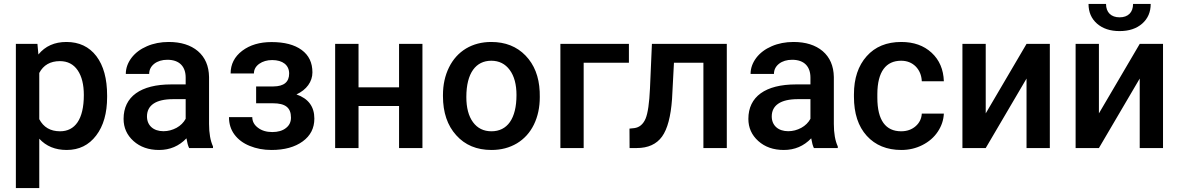

<svg xmlns="http://www.w3.org/2000/svg" viewBox="-20 -751 5985 974"><path d="M523.4 -266.1C523.4 -351.6 505.4 -418 468.8 -466.3C432.1 -514.2 381.3 -538.1 316.9 -538.1C256.8 -538.1 209.5 -517.1 174.8 -474.6L169.9 -528.3H60.5V203.1H179.2V-47.4C213.9 -9.3 260.3 9.8 318.4 9.8C380.9 9.8 430.7 -14.6 467.8 -63.5C504.9 -111.8 523.4 -177.2 523.4 -258.8ZM405.3 -269C405.3 -145.5 360.4 -85 284.7 -85C235.8 -85 200.7 -105.5 179.2 -146.5V-380.9C200.2 -420.9 235.4 -440.9 283.7 -440.9C322.8 -440.9 353 -425.3 374 -394.5C395 -363.8 405.3 -321.8 405.3 -269Z M1060.5 0V-8.3C1047.4 -36.6 1040.5 -74.7 1040.5 -122.1V-360.4C1039.6 -416.5 1020.5 -460.4 983.9 -491.7C947.3 -522.5 897.9 -538.1 835.9 -538.1C795.4 -538.1 758.3 -530.8 725.6 -516.6C692.4 -502.4 666 -482.4 647 -457.5C627.9 -432.1 618.2 -404.8 618.2 -376H736.8C736.8 -397 745.6 -414.1 762.7 -427.7C779.8 -440.9 802.2 -447.8 829.1 -447.8C891.6 -447.8 921.9 -412.1 921.9 -357.4V-322.8H849.1C693.4 -322.8 606.9 -260.7 606.9 -147.9C606.9 -103.5 623.5 -65.9 657.2 -35.6C690.9 -5.4 733.9 9.8 787.1 9.8C841.8 9.8 888.2 -9.8 925.8 -49.3C929.7 -26.4 934.1 -10.3 939.5 0ZM809.1 -85.4C758.3 -85.4 725.6 -114.7 725.6 -160.2C725.6 -216.3 770 -248 857.9 -248H921.9V-148.4C911.6 -129.4 896 -113.8 875.5 -102.5C854.5 -91.3 832.5 -85.4 809.1 -85.4Z M1564.9 -383.8C1564.9 -433.1 1546.9 -470.7 1510.3 -497.6C1473.6 -524.4 1422.9 -537.6 1357.4 -537.6C1297.4 -537.6 1247.6 -522.9 1208.5 -493.2C1169.4 -463.4 1149.9 -424.8 1149.9 -378.4H1268.1C1268.1 -397.9 1276.9 -414.1 1294.9 -427.2C1313 -439.9 1335 -446.3 1360.8 -446.3C1414.1 -446.3 1446.8 -420.9 1446.8 -377.9C1446.8 -335 1420.4 -313 1367.2 -312.5H1279.3V-227.1H1364.3C1426.8 -227.1 1456.1 -205.6 1456.1 -154.3C1456.1 -132.3 1447.8 -114.7 1430.7 -101.6C1413.6 -87.9 1390.1 -81.1 1361.3 -81.1C1332 -81.1 1307.6 -88.4 1288.6 -103C1269.5 -117.2 1259.8 -135.3 1259.8 -156.7H1141.6C1141.6 -122.6 1150.9 -93.3 1169.4 -68.4C1188 -43.5 1213.9 -23.9 1247.1 -10.7C1280.3 2.9 1316.9 9.8 1357.4 9.8C1423.3 9.8 1476.1 -4.9 1515.6 -33.7C1555.2 -62.5 1574.7 -101.1 1574.7 -149.4C1574.7 -210 1544.4 -251 1483.9 -272C1535.2 -295.4 1564.9 -336.9 1564.9 -383.8Z M2123 -528.3H2004.4V-308.1H1798.8V-528.3H1680.2V0H1798.8V-213.4H2004.4V0H2123Z M2227.1 -263.2C2227.1 -180.7 2249.5 -114.3 2294.4 -64.9C2338.9 -15.1 2398.4 9.8 2473.1 9.8C2522 9.8 2564.9 -1.5 2602.5 -23.9C2639.6 -46.4 2668.5 -78.1 2688.5 -119.1C2708.5 -160.2 2718.3 -206.5 2718.3 -258.8L2717.8 -286.6C2714.4 -362.3 2690.4 -423.3 2646 -469.2C2601.6 -515.1 2543.5 -538.1 2472.2 -538.1C2423.8 -538.1 2381.3 -526.9 2344.2 -504.9C2307.1 -482.4 2278.3 -450.7 2257.8 -409.2C2237.3 -367.7 2227.1 -320.8 2227.1 -269ZM2345.7 -258.8C2345.7 -381.3 2394.5 -442.9 2472.2 -442.9C2511.7 -442.9 2543 -427.2 2565.9 -396C2588.9 -364.7 2600.1 -322.3 2600.1 -269C2600.1 -148.4 2553.2 -85 2473.1 -85C2433.1 -85 2401.9 -100.6 2379.4 -131.3C2356.9 -162.1 2345.7 -204.6 2345.7 -258.8Z M3170.4 -528.3H2822.8V0H2940.9V-432.6H3170.4Z M3287.1 -528.3 3277.3 -302.7C3273.9 -228 3266.6 -176.8 3254.9 -148.9C3242.7 -120.6 3223.6 -104.5 3197.8 -101.1L3173.3 -98.6L3173.8 0H3210.4C3267.6 0 3310.5 -19.5 3338.4 -58.1C3366.2 -96.7 3382.8 -160.2 3389.2 -248.5L3398.9 -432.6H3548.3V0H3667V-528.3Z M4230 0V-8.3C4216.8 -36.6 4210 -74.7 4210 -122.1V-360.4C4209 -416.5 4189.9 -460.4 4153.3 -491.7C4116.7 -522.5 4067.4 -538.1 4005.4 -538.1C3964.8 -538.1 3927.7 -530.8 3895 -516.6C3861.8 -502.4 3835.4 -482.4 3816.4 -457.5C3797.4 -432.1 3787.6 -404.8 3787.6 -376H3906.2C3906.2 -397 3915 -414.1 3932.1 -427.7C3949.2 -440.9 3971.7 -447.8 3998.5 -447.8C4061 -447.8 4091.3 -412.1 4091.3 -357.4V-322.8H4018.6C3862.8 -322.8 3776.4 -260.7 3776.4 -147.9C3776.4 -103.5 3793 -65.9 3826.7 -35.6C3860.4 -5.4 3903.3 9.8 3956.5 9.8C4011.2 9.8 4057.6 -9.8 4095.2 -49.3C4099.1 -26.4 4103.5 -10.3 4108.9 0ZM3978.5 -85.4C3927.7 -85.4 3895 -114.7 3895 -160.2C3895 -216.3 3939.5 -248 4027.3 -248H4091.3V-148.4C4081.1 -129.4 4065.4 -113.8 4044.9 -102.5C4023.9 -91.3 4002 -85.4 3978.5 -85.4Z M4551.3 -85C4473.1 -85 4430.7 -140.6 4430.7 -255.4V-274.4C4431.2 -387.7 4474.6 -442.9 4551.3 -442.9C4581.1 -442.9 4606 -433.1 4625.5 -413.6C4644.5 -394 4654.8 -369.1 4656.2 -338.9H4768.1C4766.1 -398.4 4745.6 -446.8 4706.1 -483.4C4666.5 -520 4615.2 -538.1 4552.2 -538.1C4478 -538.1 4419.4 -514.2 4376.5 -465.8C4333.5 -417.5 4312 -353 4312 -272.5V-260.3C4312 -175.8 4333.5 -109.9 4377 -62C4420.4 -14.2 4479 9.8 4552.7 9.8C4590.8 9.8 4626.5 1.5 4659.2 -15.1C4691.9 -31.7 4718.3 -54.2 4737.3 -83C4756.3 -111.3 4766.6 -142.1 4768.1 -174.8H4656.2C4654.8 -149.4 4644.5 -127.9 4625 -110.8C4605.5 -93.8 4581.1 -85 4551.3 -85Z M4980.5 -175.8V-528.3H4862.3V0H4980.5L5187.5 -352.5V0H5305.7V-528.3H5187.5Z M5728 -731C5728 -688 5702.6 -663.1 5659.7 -663.1C5616.7 -663.1 5590.8 -688 5590.8 -731H5502C5502 -689.9 5516.1 -656.7 5544.9 -631.3C5573.7 -606 5611.8 -593.3 5659.7 -593.3C5707.5 -593.3 5745.6 -606 5774.4 -631.3C5803.2 -656.7 5817.4 -689.9 5817.4 -731ZM5554.7 -175.8V-528.3H5436.5V0H5554.7L5761.7 -352.5V0H5879.9V-528.3H5761.7Z"/></svg>

Font: Roboto Medium
Style: Regular
Weight: 500
Designer: Google
Version: Version 2.137; 2017